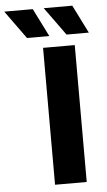

<svg xmlns="http://www.w3.org/2000/svg" viewBox="-158 -940 546 978"><g transform="rotate(-5 115.0 -450.5)"><path d="M83 -700H245V0H83ZM-98 -901H48L120 -757H6ZM104 -901H250L322 -757H208Z"/></g></svg>

Font: Idrija
Style: Bold
Weight: 700
Designer: Julieta Ulanovsky
Foundry: Julieta Ulanovsky
Version: Version 7.200